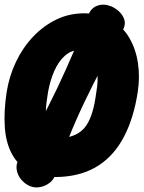

<svg xmlns="http://www.w3.org/2000/svg" viewBox="-27 -747 625 835"><path d="M105 63 102 62Q80 52 64.5 33Q49 14 45.5 -9.5Q42 -33 54 -52Q149 -210 223.5 -367Q298 -524 357 -681Q369 -713 397 -722.5Q425 -732 455 -720L458 -719Q494 -702 509 -673Q524 -644 506 -615Q414 -458 339.5 -301.5Q265 -145 214 12Q207 34 189 48Q171 62 148 66.5Q125 71 105 63ZM572 -347Q555 -235 513 -154Q471 -73 403.5 -28.5Q336 16 241 22Q160 27 107.5 1.5Q55 -24 27 -73.5Q-1 -123 -6 -192.5Q-11 -262 2 -347Q13 -416 42.5 -478Q72 -540 117 -587.5Q162 -635 219 -662.5Q276 -690 344 -689Q411 -688 459 -659.5Q507 -631 535.5 -582Q564 -533 573 -472Q582 -411 572 -347ZM178 -320Q164 -231 182 -187Q200 -143 251 -148Q310 -154 342 -193Q374 -232 388 -320L392 -347Q401 -397 395.5 -438Q390 -479 370.5 -504Q351 -529 317 -529Q282 -529 254.5 -504Q227 -479 209 -438Q191 -397 182 -347Z"/></svg>

Font: Winky Sans ExtraBold
Style: Italic
Weight: 800
Italic angle: -8.97852°
Designer: Simon Atzbach
Foundry: typofactur
Version: Version 1.205